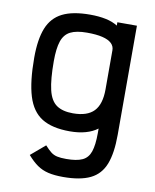

<svg xmlns="http://www.w3.org/2000/svg" viewBox="-91 -701 781 966"><g transform="rotate(10 300.0 -218.0)"><path d="M298 196Q253 196 221.5 188.5Q190 181 165 163.5Q140 146 114 116L187 54Q205 74 219 85Q233 96 251 100Q269 104 298 104Q351 104 380 90.5Q409 77 420.5 43Q432 9 432 -51V-75Q407 -56 371.5 -46Q336 -36 291 -36Q201 -36 148.5 -68.5Q96 -101 73.5 -174.5Q51 -248 51 -370Q51 -464 74 -521.5Q97 -579 149.5 -605.5Q202 -632 291 -632Q336 -632 371.5 -624.5Q407 -617 432 -601V-618H532V-60Q532 33 510 89.5Q488 146 436.5 171Q385 196 298 196ZM291 -128Q364 -128 398 -163.5Q432 -199 432 -275V-475Q432 -496 416.5 -510.5Q401 -525 370 -532.5Q339 -540 291 -540Q237 -540 206.5 -524.5Q176 -509 163.5 -472Q151 -435 151 -370Q151 -277 163.5 -224Q176 -171 207 -149.5Q238 -128 291 -128Z"/></g></svg>

Font: Victor Mono Thin
Style: Bold
Weight: 700
Monospace: yes
Version: Version 1.561;gftools[0.9.30]